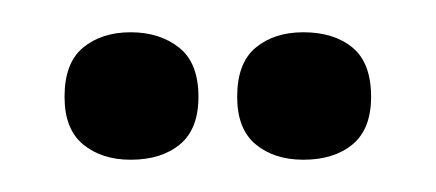

<svg xmlns="http://www.w3.org/2000/svg" viewBox="-20 -680 270 119"><path d="M168 -581Q150 -581 138.5 -590.5Q127 -600 127 -620Q127 -641 138.5 -650.5Q150 -660 168 -660Q187 -660 198.5 -650.5Q210 -641 210 -620Q210 -600 198.5 -590.5Q187 -581 168 -581ZM61 -581Q43 -581 31.5 -590.5Q20 -600 20 -620Q20 -641 31.5 -650.5Q43 -660 61 -660Q79 -660 91 -650.5Q103 -641 103 -620Q103 -600 91.5 -590.5Q80 -581 61 -581Z"/></svg>

Font: Bricolage Grotesque 96pt Condensed Light
Style: Regular
Weight: 300
Width: 3
Designer: Mathieu Triay
Foundry: Atelier Triay
Version: Version 1.001; ttfautohint (v1.8.4.7-5d5b);gftools[0.9.33.de